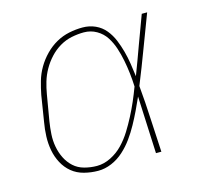

<svg xmlns="http://www.w3.org/2000/svg" viewBox="-84 -621 767 722"><g transform="rotate(-15 300.0 -260.0)"><path d="M214 8Q186 8 159 1Q132 -6 112 -22.5Q92 -39 79.5 -62.5Q67 -86 62 -112.5Q57 -139 58 -167Q59 -195 64 -223L80 -323Q85 -349 92.5 -375Q100 -401 114 -425Q128 -449 148 -469.5Q168 -490 192 -503.5Q216 -517 242.5 -522.5Q269 -528 295 -528Q322 -528 345 -517.5Q368 -507 383.5 -488Q399 -469 408.5 -446Q418 -423 424.5 -399Q431 -375 435 -349.5Q439 -324 442 -299Q463 -354 483 -409.5Q503 -465 524 -520H545Q520 -455 495.5 -389.5Q471 -324 445 -260Q451 -195 454 -130Q457 -65 461 0H440Q437 -56 435 -111.5Q433 -167 430 -223Q419 -198 407 -173Q395 -148 381.5 -123.5Q368 -99 351.5 -76Q335 -53 313.5 -33.5Q292 -14 266 -3Q240 8 214 8ZM214 -11Q241 -11 268 -24.5Q295 -38 315.5 -59.5Q336 -81 351.5 -106Q367 -131 380.5 -157Q394 -183 405.5 -209.5Q417 -236 427 -263Q426 -289 423 -315Q420 -341 415 -366.5Q410 -392 402 -416.5Q394 -441 380.5 -462Q367 -483 344.5 -496Q322 -509 295 -509Q272 -509 247.5 -504Q223 -499 201 -486Q179 -473 161.5 -454Q144 -435 131.5 -413Q119 -391 112 -367.5Q105 -344 101 -320L84 -220Q80 -195 78.5 -170Q77 -145 81.5 -121Q86 -97 96.5 -76Q107 -55 124 -39.5Q141 -24 165 -17.5Q189 -11 214 -11Z"/></g></svg>

Font: Iosevka SS04 Thin Extended
Style: Italic
Weight: 100
Width: 7
Italic angle: -9°
Monospace: yes
Designer: Belleve Invis
Foundry: Belleve Invis
Version: Version 19.0.0; ttfautohint (v1.8.4)